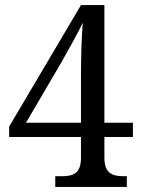

<svg xmlns="http://www.w3.org/2000/svg" viewBox="-20 -734 556 754"><path d="M197 0H478V-42H466C424 -42 390 -51 390 -114V-196H502V-252H390V-714H298L16 -237V-196H298V-114C298 -51 265 -42 222 -42H197ZM82 -252 221 -489C243 -527 292 -616 305 -645C300 -583 298 -496 298 -438V-252Z"/></svg>

Font: Noto Serif Ethiopic SmCn
Style: Regular
Weight: 400
Width: 4
Designer: Monotype Design Team
Foundry: Monotype Imaging Inc.
Version: Version 2.102